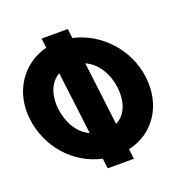

<svg xmlns="http://www.w3.org/2000/svg" viewBox="-163 -1057 1283 1294"><g transform="rotate(-20 478.0 -410.0)"><path d="M546.7 -185.5 491 -639.7C578.5 -600.3 628.3 -506.7 639.8 -413C651.4 -318.7 626.5 -224.4 546.7 -185.5ZM358.5 -187.5C271.1 -227.6 226.2 -320.3 214.8 -413C203.6 -504.3 229.8 -595.5 303.3 -636.6ZM279.8 -828.4C103.8 -784.2 -13.5 -618.6 11.8 -413C37.3 -205.4 185.5 -37.9 382.1 4.6L391 77H579L570.2 5.4C755.3 -35.6 868.5 -204 842.8 -413C817.2 -621.1 658 -788.2 467.6 -829.9L459.4 -897H271.4Z"/></g></svg>

Font: Hussar
Style: BdOpOblOne
Weight: 700
Foundry: Cannot Into Space Fonts
Version: Version 2.00